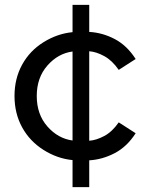

<svg xmlns="http://www.w3.org/2000/svg" viewBox="-20 -644 617 794"><path d="M471 -138 541 -93Q505 -37 454 -10.5Q403 16 349 19V130H280V18Q217 12 160 -24Q103 -60 71.5 -117.5Q40 -175 40 -247Q40 -319 71.5 -376.5Q103 -434 160 -469.5Q217 -505 280 -511V-624H349V-512Q404 -509 454.5 -482.5Q505 -456 541 -400L471 -355Q444 -394 411 -412Q378 -430 349 -432V-62Q378 -64 411 -81.5Q444 -99 471 -138ZM280 -63V-431Q220 -423 176 -373Q132 -323 132 -247Q132 -171 176 -121Q220 -71 280 -63Z"/></svg>

Font: AtCorfu Sans
Style: AtCorfu Sans Regular
Weight: 400
Designer: Kostas Teopoulos
Foundry: Kostas Teopoulos
Version: Version 1.00 July 8, 2025, initial release